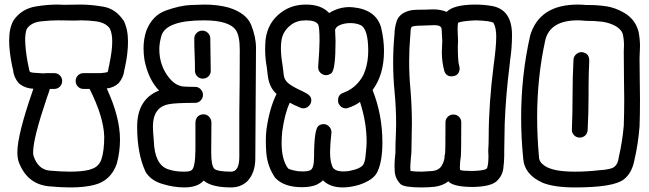

<svg xmlns="http://www.w3.org/2000/svg" viewBox="-20 -820 2840 840"><path d="M287 -69Q341 -69 374 -78Q375 -78 375 -79Q412 -88 424 -124Q436 -160 436 -223Q433 -310 372 -431H345Q331 -431 321 -441Q311 -451 311 -466Q311 -480 321 -490Q331 -500 345 -500H419Q442 -502 448 -504L451 -505Q454 -514 456 -528Q458 -534 459 -542Q471 -599 471 -638Q471 -675 460 -696Q441 -722 397 -727Q366 -731 334 -731L308 -730L233 -731Q200 -731 159 -726.5Q118 -722 99 -696Q92 -687 90 -652Q90 -605 102 -542L105 -528Q108 -510 111 -505L124 -502L168 -499Q176 -499 183 -500H218Q232 -500 242 -490Q252 -480 252 -466Q252 -451 242 -441Q232 -431 218 -431H198Q194 -416 186 -395Q125 -215 125 -155Q125 -141 127 -137Q147 -78 198 -73.5Q249 -69 287 -69ZM287 0Q245 0 193 -5Q97 -15 61 -114Q56 -131 56 -154Q56 -229 121 -417Q123 -425 126 -432Q89 -433 62 -456Q40 -482 37 -514V-515L34 -527Q20 -593 20 -642Q20 -699 40 -732Q75 -782 138 -792Q186 -800 233 -800L260 -799L333 -800Q377 -800 431 -791Q485 -782 519 -732H520Q540 -693 540 -639Q540 -586 527 -527Q526 -520 524 -515V-514Q521 -482 499 -456Q477 -436 447 -433Q505 -308 505 -209Q505 -156 491 -104Q465 -29 392 -11Q350 0 287 0Z M991 0Q906 0 871 -30Q845 0 786 0Q740 0 689.5 -15.5Q639 -31 617 -68Q580 -147 580 -266Q580 -386 676 -424Q629 -472 612 -558Q608 -584 608 -609Q608 -649 620 -685Q646 -753 707 -774.5Q768 -796 814 -798Q860 -800 874 -800Q932 -800 980 -787Q1058 -763 1079 -710.5Q1100 -658 1100 -610L1097 -127Q1097 -65 1063 -28Q1034 0 991 0ZM991 -69Q1027 -69 1027 -134V-326Q1029 -460 1029 -601Q1029 -663 1012 -688Q982 -731 872 -731Q706 -731 686 -663Q677 -631 677 -605Q677 -531 722 -477Q752 -441 791 -441Q801 -440 834 -440Q848 -440 858 -429.5Q868 -419 868 -405Q868 -391 858 -380.5Q848 -370 834 -370Q747 -370 718 -364Q649 -351 649 -266Q649 -249 653 -202Q657 -100 714 -80Q743 -69 786 -69Q812 -69 819 -76Q834 -88 835 -163V-285Q838 -318 870 -320Q884 -320 894 -310Q904 -300 905 -285L904 -154Q904 -98 917 -82Q932 -69 991 -69ZM867 -476Q853 -476 843 -486Q833 -496 833 -510Q833 -550 831.5 -582Q830 -614 830 -651Q830 -666 840.5 -676Q851 -686 865 -686Q879 -686 889.5 -676Q900 -666 900 -651L902 -510Q902 -496 892 -486Q882 -476 867 -476Z M1480 0Q1424 0 1393 -31Q1383 -21 1369 -14L1368 -13Q1341 -1 1302 -1Q1223 -1 1185 -41L1184 -42Q1150 -91 1145 -152Q1143 -180 1143 -204Q1143 -232 1146 -255Q1159 -347 1190 -409Q1159 -436 1152 -486L1147 -527Q1140 -565 1140 -604Q1140 -626 1142 -648Q1152 -724 1212 -767Q1257 -800 1319 -800Q1386 -800 1420 -763Q1462 -789 1509 -789L1525 -788Q1624 -778 1647 -701Q1660 -647 1660 -597Q1660 -493 1610 -426Q1653 -318 1653 -197Q1653 -114 1631 -68Q1614 -32 1550 -11Q1512 0 1480 0ZM1483 -70Q1493 -70 1508 -72Q1559 -82 1570 -101Q1578 -115 1580 -145Q1584 -181 1584 -199Q1584 -285 1555 -374Q1532 -357 1503 -348Q1498 -346 1493 -346Q1471 -346 1460 -370Q1459 -376 1459 -382Q1459 -406 1482 -414Q1518 -427 1543 -454Q1568 -481 1576 -508L1577 -510Q1591 -550 1591 -597Q1591 -693 1558 -710Q1538 -719 1513 -719Q1491 -719 1472.5 -712.5Q1454 -706 1449 -696Q1448 -693 1446 -691L1448 -639Q1448 -515 1430 -500Q1419 -491 1404 -491Q1390 -493 1381 -502.5Q1372 -512 1372 -525V-528Q1378 -607 1378 -641Q1378 -702 1372 -713Q1361 -731 1318 -731Q1280 -731 1254 -712L1253 -711Q1216 -683 1211 -640Q1209 -626 1209 -609Q1209 -577 1216 -536Q1219 -514 1221.5 -491.5Q1224 -469 1243.5 -454Q1263 -439 1303 -421L1322 -411Q1342 -400 1342 -381Q1342 -373 1338 -365Q1326 -346 1307 -346Q1299 -346 1291 -350Q1283 -354 1274 -358H1273Q1260 -364 1248 -371Q1226 -325 1215 -247Q1212 -219 1212 -195Q1212 -123 1239 -85Q1243 -78 1283 -71L1304 -70Q1327 -70 1337 -75Q1354 -82 1354 -133Q1354 -253 1373 -269Q1383 -277 1396 -277Q1411 -277 1422 -264Q1430 -254 1430 -242V-239Q1424 -187 1424 -154Q1424 -115 1434 -92Q1435 -91 1435 -89Q1446 -70 1483 -70Z M1825 -69 1874 -72Q1902 -76 1913.5 -97Q1925 -118 1925 -135Q1925 -141 1927 -146Q1929 -156 1929 -285Q1929 -299 1939 -309Q1949 -319 1963 -319Q1978 -319 1988 -309Q1998 -299 1998 -285Q1998 -151 1996 -134Q1992 -112 1992 -89Q1992 -82 1993 -76Q2006 -72 2049 -72Q2107 -74 2111 -85Q2117 -101 2117 -137L2116 -161Q2118 -189 2118 -219Q2118 -365 2140 -537Q2151 -616 2151 -660Q2151 -699 2139 -720Q2127 -729 2061 -731Q1997 -728 1984 -720Q1982 -710 1982 -693Q1982 -675 1983 -663Q1984 -651 1984 -642L1983 -616Q1983 -551 1989 -532Q1991 -526 1991 -519Q1991 -512 1987 -503Q1978 -486 1955 -486Q1932 -486 1924 -509Q1913 -549 1913 -592L1915 -642Q1915 -649 1914 -659Q1913 -669 1913 -678Q1913 -687 1912 -694Q1910 -709 1883 -710Q1866 -710 1852.5 -709Q1839 -708 1828 -708Q1792 -708 1782 -703Q1776 -699 1776 -676L1775 -664Q1770 -608 1770 -551Q1770 -489 1776 -426Q1782 -353 1782 -281Q1782 -249 1781 -219Q1780 -189 1780 -159Q1780 -149 1778 -133Q1775 -100 1775 -86L1776 -72Q1795 -69 1825 -69ZM1823 0Q1750 0 1733 -14Q1709 -38 1707 -70L1706 -93Q1706 -117 1710 -152V-159Q1710 -191 1711.5 -221Q1713 -251 1713 -281Q1713 -350 1706 -421Q1700 -484 1700 -546Q1700 -609 1706 -672Q1706 -697 1715 -726Q1727 -764 1778 -775Q1794 -778 1847 -778Q1860 -779 1875 -779Q1908 -779 1934 -768Q1964 -799 2056 -800Q2098 -800 2131 -794Q2220 -779 2220 -667Q2220 -610 2212 -559L2209 -530Q2193 -405 2188 -278V-277Q2187 -249 2187 -219Q2187 -189 2186 -158V-138Q2186 -115 2182 -83Q2178 -51 2153 -27.5Q2128 -4 2051 -2Q1970 -2 1945 -23L1942 -27Q1918 -8 1882 -3Q1858 0 1823 0Z M2516 -218H2515Q2500 -219 2491 -229Q2482 -239 2482 -251V-254Q2485 -330 2485 -405.5Q2485 -481 2489 -559Q2490 -573 2500.5 -582.5Q2511 -592 2525 -592Q2558 -588 2558 -555Q2555 -494 2555 -434V-404Q2555 -328 2551 -251Q2550 -236 2540 -227Q2530 -218 2516 -218ZM2495 0Q2406 0 2355 -20Q2274 -56 2269 -126V-127Q2260 -218 2260 -305Q2260 -490 2299 -662V-663Q2339 -800 2508 -800Q2526 -800 2545 -798H2558Q2595 -798 2632.5 -792.5Q2670 -787 2709 -765Q2760 -736 2774 -680Q2780 -648 2780 -618L2778 -565Q2778 -515 2779 -466Q2780 -424 2780 -381Q2780 -324 2778 -266Q2772 -190 2755 -117Q2744 -62 2709 -35Q2664 0 2495 0ZM2495 -69Q2548 -69 2599 -75Q2654 -78 2669 -91Q2684 -104 2687 -131Q2703 -201 2709 -270Q2711 -329 2711 -387L2710 -465Q2709 -514 2709 -595L2710 -624Q2710 -646 2705.5 -667.5Q2701 -689 2675 -705Q2646 -721 2614 -725Q2582 -729 2541 -729Q2523 -731 2508 -731Q2388 -731 2366 -646Q2330 -483 2330 -307Q2330 -222 2338 -134Q2338 -112 2361 -96Q2397 -69 2495 -69Z"/></svg>

Font: Bubblez Graffiti
Style: Regular
Weight: 400
Designer: GGBotNet
Foundry: GGBotNet
Version: 1.00